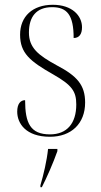

<svg xmlns="http://www.w3.org/2000/svg" viewBox="-20 -562 422 803"><path d="M189 10C278 10 336 -45 336 -133C336 -206 303 -244 217 -289C140 -331 101 -362 101 -426C101 -492 132 -532 198 -532C260 -532 288 -500 288 -403C311 -403 323 -419 323 -448C323 -496 282 -542 201 -542C116 -542 64 -493 64 -417C64 -340 105 -306 202 -251C281 -206 299 -180 299 -125C299 -46 260 0 189 0C107 0 85 -47 85 -143C66 -143 52 -128 52 -95C52 -46 88 10 189 10ZM149 213V221H155C176 180 202 121 220 70V61H181C176 110 162 169 149 213Z"/></svg>

Font: Noto Serif Display SemiCondensed ExtraLight
Style: Regular
Weight: 200
Width: 4
Designer: Monotype Design Team
Foundry: Monotype Imaging Inc.
Version: Version 2.009